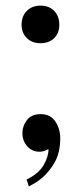

<svg xmlns="http://www.w3.org/2000/svg" viewBox="-20 -525 293 686"><path d="M57.1 -436.5Q57.1 -467.3 75.9 -486.1Q94.7 -504.9 124.5 -504.9Q155.3 -504.9 173.6 -486.1Q191.9 -467.3 191.9 -436.5Q191.9 -406.7 173.6 -388.7Q155.3 -370.6 124.5 -370.6Q94.7 -370.6 75.9 -388.9Q57.1 -407.2 57.1 -436.5ZM60.1 -50.3Q60.1 -74.7 76.2 -95.9Q92.3 -117.2 125 -117.2Q159.7 -117.2 177.5 -91.3Q195.3 -65.4 195.3 -29.3Q195.3 1.5 186.5 29.8Q177.7 58.1 151.6 89.1Q125.5 120.1 83 141.1L75.2 116.2Q117.2 96.2 135.3 65.7Q153.3 35.2 153.3 8.3H151.4Q137.7 17.1 121.1 17.1Q95.2 17.1 77.6 -2Q60.1 -21 60.1 -50.3Z"/></svg>

Font: Vidaloka
Style: Regular
Weight: 400
Designer: Cyreal (www.cyreal.org)
Foundry: Cyreal (www.cyreal.org)
Version: Version 1.011